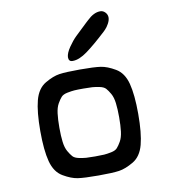

<svg xmlns="http://www.w3.org/2000/svg" viewBox="-84 -821 785 892"><g transform="rotate(-10 309.0 -375.0)"><path d="M284 -545H282Q264 -545 264 -566Q265 -585 283 -611.5Q301 -638 319.5 -656Q338 -674 373 -707Q377 -711 380 -713.5Q383 -716 386 -719Q418 -750 448 -750H449Q462 -750 472 -739.5Q482 -729 482 -715Q482 -702 473.5 -686.5Q465 -671 456 -662L448 -654Q392 -602 353 -573.5Q314 -545 284 -545ZM406.5 -4.5Q376 0 309 0Q242 0 211.5 -4.5Q181 -9 143.5 -31Q106 -53 92 -106Q78 -159 78 -250Q78 -341 92 -394Q106 -447 143.5 -469Q181 -491 211.5 -495.5Q242 -500 309 -500Q376 -500 406.5 -495.5Q437 -491 474.5 -469Q512 -447 526 -394Q540 -341 540 -250Q540 -159 526 -106Q512 -53 474.5 -31Q437 -9 406.5 -4.5ZM266.5 -91Q280 -90 309 -90Q338 -90 351.5 -91Q365 -92 385 -96Q405 -100 414 -110Q423 -120 433 -137.5Q443 -155 446.5 -183Q450 -211 450 -250Q450 -289 446.5 -317Q443 -345 433 -362.5Q423 -380 414 -390Q405 -400 385 -404Q365 -408 351.5 -409Q338 -410 309 -410Q280 -410 266.5 -409Q253 -408 233 -404Q213 -400 204 -390Q195 -380 185 -362.5Q175 -345 171.5 -317Q168 -289 168 -250Q168 -211 171.5 -183Q175 -155 185 -137.5Q195 -120 204 -110Q213 -100 233 -96Q253 -92 266.5 -91Z"/></g></svg>

Font: Hermit
Style: Regular
Weight: 400
Designer: Pablo Caro
Version: Version 2.000;PS 002.000;hotconv 1.0.88;makeotf.lib2.5.64775